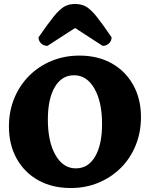

<svg xmlns="http://www.w3.org/2000/svg" viewBox="-20 -935 755 967"><path d="M336 12Q243 12 173 -27Q103 -66 64 -136Q25 -206 25 -298Q25 -374 51.5 -439Q78 -504 126 -552.5Q174 -601 239 -628Q304 -655 380 -655Q473 -655 542.5 -616Q612 -577 651 -507Q690 -437 690 -345Q690 -269 663.5 -203.5Q637 -138 589 -90Q541 -42 476.5 -15Q412 12 336 12ZM362 -87Q424 -87 459 -146.5Q494 -206 494 -310Q494 -422 455.5 -489Q417 -556 353 -556Q291 -556 256 -496.5Q221 -437 221 -333Q221 -221 259.5 -154Q298 -87 362 -87ZM358 -915Q391 -915 414.5 -901Q438 -887 467 -851Q496 -815 542 -747Q542 -729 529 -716.5Q516 -704 497 -704L358 -794L219 -704Q200 -704 187 -716.5Q174 -729 174 -747Q221 -815 250 -851Q279 -887 302.5 -901Q326 -915 358 -915Z"/></svg>

Font: Petrona Black
Style: Regular
Weight: 900
Designer: Ringo R. Seeber
Foundry: Ringo R. Seeber
Version: Version 2.001; ttfautohint (v1.8.3)